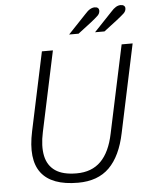

<svg xmlns="http://www.w3.org/2000/svg" viewBox="-59 -915 754 974"><g transform="rotate(-5 318.0 -427.5)"><path d="M299 12Q165 12 112 -57.5Q59 -127 89 -268L174 -668H230L143 -259Q128 -189 138.5 -139Q149 -89 187.5 -62.5Q226 -36 296 -36Q373 -36 419.5 -82.5Q466 -129 485 -222L580 -668H636L541 -220Q517 -104 458.5 -46Q400 12 299 12ZM319 -741 410 -837Q424 -853 436 -860Q448 -867 460 -867Q471 -867 476.5 -862Q482 -857 482 -849Q482 -834 470.5 -823Q459 -812 435 -793L367 -741ZM451 -741 542 -837Q556 -853 568 -860Q580 -867 592 -867Q603 -867 609 -862Q615 -857 615 -849Q615 -834 603 -823Q591 -812 567 -793L499 -741Z"/></g></svg>

Font: Atkinson Hyperlegible Mono ExtraLight
Style: Italic
Weight: 200
Italic angle: -12°
Monospace: yes
Designer: Elliott Scott, Megan Eiswerth, Linus Boman, Theodore Petrosky, Letters from Sweden
Foundry: Applied Design Works, Letters from Sweden
Version: Version 2.001